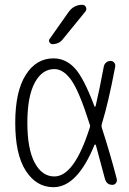

<svg xmlns="http://www.w3.org/2000/svg" viewBox="-20 -775 540 805"><path d="M267.6 -724.6Q289.1 -754.9 325.2 -754.9Q335.9 -754.9 340.3 -745.1Q344.7 -735.4 337.9 -726.6L243.2 -610.4Q228.5 -590.8 200.2 -589.8Q192.4 -589.8 187.5 -597.7Q182.6 -605.5 188.5 -612.3ZM208 -485.4Q156.2 -485.4 125.5 -427.7Q94.7 -370.1 94.7 -260.3Q94.7 -150.4 125.5 -92.8Q156.2 -35.2 208 -35.2Q291 -35.2 355.5 -237.3Q359.4 -246.1 356.4 -252.9Q312.5 -391.6 279.3 -438.5Q246.1 -485.4 208 -485.4ZM204.1 9.8Q132.8 9.8 88.4 -58.6Q43.9 -127 43.9 -259.8Q43.9 -391.6 87.9 -460.9Q131.8 -530.3 204.1 -530.3Q254.9 -530.3 293 -489.7Q331.1 -449.2 376 -329.1Q377 -327.1 378.4 -327.6Q379.9 -328.1 380.9 -330.1Q397.5 -400.4 415 -495.1Q417 -505.9 424.8 -512.7Q432.6 -519.5 442.9 -519.5Q453.1 -519.5 459 -512.2Q464.8 -504.9 462.9 -495.1Q435.5 -348.6 407.2 -255.9Q404.3 -247.1 407.2 -238.3Q439.5 -139.6 469.7 -24.4Q471.7 -15.6 466.3 -7.8Q460.9 0 451.2 0Q426.8 0 419.9 -25.4Q387.7 -144.5 381.8 -167Q380.9 -168.9 378.9 -168.9Q377 -168.9 376 -167Q303.7 9.8 204.1 9.8Z"/></svg>

Font: Rounded-X Mgen+ 1mn light
Style: Regular
Weight: 200
Designer: [Source Han Sans]
Ryoko NISHIZUKA  (kana & ideographs); Paul D. Hunt (Latin, Greek & Cyrillic); Wenlong ZHANG  (bopomofo
Version: Version 1.059.20150602